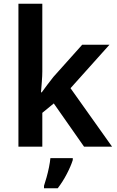

<svg xmlns="http://www.w3.org/2000/svg" viewBox="-20 -780 622 1021"><path d="M205 -400Q205 -378 202.5 -346Q200 -314 198 -289H202Q212 -303 231.5 -329Q251 -355 264 -371L417 -542H562L355 -311L576 0H427L266 -230L205 -180V0H78V-760H205ZM367 71Q357 103 335.5 144.5Q314 186 287 221H214V208Q220 190 227.5 163.5Q235 137 240.5 109.5Q246 82 248 61H367Z"/></svg>

Font: Noto Sans Meetei Mayek SemiBold
Style: Regular
Weight: 600
Designer: Monotype Design Team and Neelakash Kshetrimayum
Foundry: Monotype Imaging Inc.
Version: Version 2.002; ttfautohint (v1.8.4.7-5d5b)